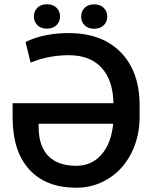

<svg xmlns="http://www.w3.org/2000/svg" viewBox="-20 -877 731 907"><path d="M39.6 0ZM305.2 -720.7Q461.4 -720.7 550.5 -629.9Q639.6 -539.1 639.6 -377.9V-325.7Q639.6 -231.4 600.6 -153.8Q561.5 -76.2 491.9 -33Q422.4 10.3 339.8 9.8Q197.3 9.8 118.4 -76.2Q39.6 -162.1 39.6 -322.8V-389.6H516.1Q513.7 -499 459.2 -557.6Q404.8 -616.2 305.2 -616.2Q223.6 -616.2 149.9 -590.8L124.5 -581.5L100.6 -678.2L113.8 -684.6Q194.8 -720.7 305.2 -720.7ZM339.8 -93.8Q413.1 -93.8 459.5 -147Q505.9 -200.2 514.6 -292.5H162.6V-277.3Q162.6 -187 208 -140.4Q253.4 -93.8 339.8 -93.8ZM140.1 -799.3Q140.1 -823.7 156.5 -840.3Q172.9 -856.9 201.7 -856.9Q230.5 -856.9 247.1 -840.3Q263.7 -823.7 263.7 -799.3Q263.7 -774.9 247.1 -758.3Q230.5 -741.7 201.7 -741.7Q172.9 -741.7 156.5 -758.3Q140.1 -774.9 140.1 -799.3ZM363.3 -798.8Q363.3 -823.2 379.6 -839.8Q396 -856.4 424.8 -856.4Q453.6 -856.4 470.2 -839.8Q486.8 -823.2 486.8 -798.8Q486.8 -774.4 470.2 -757.8Q453.6 -741.2 424.8 -741.2Q396 -741.2 379.6 -757.8Q363.3 -774.4 363.3 -798.8Z"/></svg>

Font: Roboto Medium
Style: Regular
Weight: 500
Designer: Google
Version: Version 2.134; 2016; ttfautohint (v1.6)